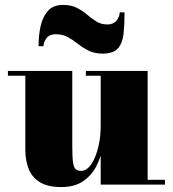

<svg xmlns="http://www.w3.org/2000/svg" viewBox="-20 -747 700 777"><path d="M228 10Q173 10 141.2 -9.8Q109.5 -29.5 96 -63.5Q82.5 -97.5 82.5 -141V-440.5H12V-460H272.5V-150.5Q272.5 -108.5 275.8 -88.2Q279 -68 286.8 -61.8Q294.5 -55.5 308.5 -55.5Q325 -55.5 339.2 -70Q353.5 -84.5 364.2 -110Q375 -135.5 381.2 -168.2Q387.5 -201 387.5 -237.5H405Q405 -199 397.2 -156Q389.5 -113 370.2 -75.2Q351 -37.5 316.5 -13.8Q282 10 228 10ZM387.5 0V-440.5H327.5V-460H577.5V-19.5H647.5V0ZM395 -530Q362.5 -530 339 -541.8Q315.5 -553.5 295.8 -569.2Q276 -585 254.8 -596.8Q233.5 -608.5 205 -608.5Q180.5 -608.5 168.2 -592.5Q156 -576.5 156 -560H136Q136 -602.5 144.2 -640.8Q152.5 -679 174 -703Q195.5 -727 235 -727Q269 -727 291.8 -715Q314.5 -703 332.8 -687.5Q351 -672 370 -660Q389 -648 415 -648Q439.5 -648 452 -664.2Q464.5 -680.5 464.5 -697H484Q484 -650 480.2 -612Q476.5 -574 458 -552Q439.5 -530 395 -530Z"/></svg>

Font: Bodoni Moda 11pt Black
Style: Regular
Weight: 900
Designer: Owen Earl
Foundry: indestructible type
Version: Version 2.004